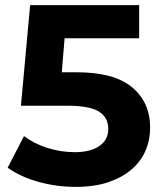

<svg xmlns="http://www.w3.org/2000/svg" viewBox="-20 -720 635 752"><path d="M568 -220Q568 -172 550 -130Q532 -88 495.5 -56.5Q459 -25 404.5 -6.5Q350 12 277 12Q202 12 131.5 -7.5Q61 -27 10 -63L74 -187Q114 -157 166 -140.5Q218 -124 273 -124Q334 -124 369 -148Q404 -172 404 -215Q404 -260 367.5 -283Q331 -306 241 -306H62L98 -700H525V-570H233L222 -437H279Q427 -437 497.5 -378Q568 -319 568 -220Z"/></svg>

Font: CMG Sans
Style: Bold
Weight: 700
Designer: Julieta Ulanovsky
Foundry: Julieta Ulanovsky
Version: Version 7.200